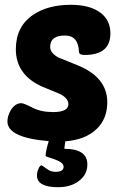

<svg xmlns="http://www.w3.org/2000/svg" viewBox="-20 -580 511 800"><path d="M400 -526Q440 -495 440 -441Q440 -351 333 -351Q309 -351 309 -365Q306 -432 251 -432Q189 -432 189 -385Q189 -358 226 -339Q218 -343 308 -306Q427 -256 427 -154Q427 -85 383 -43Q337 2 252 9L248 40Q344 40 344 105Q344 147 310 173Q276 200 222 200Q134 200 134 151Q134 137 140 124Q146 109 153 109Q155 109 173 122Q190 136 211 136Q245 136 245 115Q245 97 208 84Q170 72 170 70Q170 51 183 8Q11 -6 11 -74Q11 -97 25 -121Q43 -150 69 -150Q79 -150 114 -132Q150 -113 201 -113Q265 -113 265 -146Q265 -170 231 -188L156 -219Q46 -268 46 -375Q46 -470 119 -519Q181 -560 275 -560Q356 -560 400 -526Z"/></svg>

Font: PoetsenOne
Style: Regular
Weight: 400
Designer: Rodrigo Fuenzalida, Pablo Impallari
Foundry: Pablo Impallari, Rodrigo Fuenzalida
Version: Version 1.000